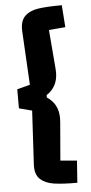

<svg xmlns="http://www.w3.org/2000/svg" viewBox="-60 -794 457 962"><g transform="rotate(-5 168.5 -312.5)"><path d="M297 23 289 134Q215 134 171.5 127.5Q128 121 102.5 97Q77 73 80 23L95 -246L30 -263V-359L95 -376L80 -648Q78 -698 102.5 -722Q127 -746 170 -752.5Q213 -759 289 -759L297 -648L214 -641L230 -447Q231 -440 231 -426Q231 -354 174 -317V-305Q231 -268 231 -196Q231 -182 230 -175L214 16Z"/></g></svg>

Font: Changa SemiBold
Style: Regular
Weight: 600
Designer: Eduardo Rodriguez Tunni
Foundry: Eduardo Rodriguez Tunni
Version: Version 2.002; ttfautohint (v1.5) -l 8 -r 50 -G 150 -x 14 -H